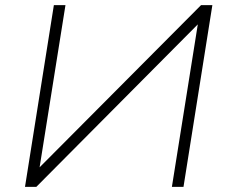

<svg xmlns="http://www.w3.org/2000/svg" viewBox="-20 -725 886 745"><path d="M77 0 189 -705H234L131 -59H117L760 -705H804L692 0H647L750 -646H763L121 0Z"/></svg>

Font: Nunito Sans 10pt SemiExpanded ExtraLight
Style: Italic
Weight: 250
Width: 6
Italic angle: -9°
Designer: Vernon Adams
Foundry: Vernon Adams
Version: Version 3.101;gftools[0.9.27]